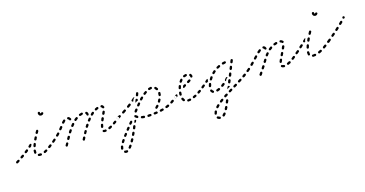

<svg xmlns="http://www.w3.org/2000/svg" viewBox="-48 -1093 3924 2063"><g transform="rotate(-20 1914.5 -62.0)"><path d="M272 19Q275 19 276 17Q278 15 279 13Q280 11 280 8Q280 3 277 -1Q273 -5 268 -5Q258 -5 250 -7Q245 -8 241 -6Q236 -3 235 2Q234 4 235 7Q235 9 236 11Q238 13 240 15Q241 16 244 17Q254 20 267 20Q270 20 272 19ZM-4 12Q-9 10 -11 6Q-13 1 -12 -4Q-10 -9 -6 -11L13 -21Q17 -23 22 -22Q27 -20 30 -16Q32 -11 30 -6Q29 -1 24 1L6 11Q1 13 -4 12ZM348 -8Q350 -13 347 -17Q346 -20 344 -21Q342 -23 340 -24Q338 -25 335 -24Q333 -24 331 -23Q321 -18 312 -15Q310 -14 308 -12Q307 -10 306 -8Q305 -6 305 -3Q305 -1 306 1Q307 6 312 8Q317 10 322 8Q331 4 342 -1Q346 -3 348 -8ZM209 -23Q206 -26 206 -32V-33Q206 -43 208 -55Q209 -60 213 -63Q217 -66 222 -65Q225 -64 227 -63Q229 -62 230 -60Q232 -58 232 -55Q233 -53 232 -50Q231 -41 231 -33V-32Q231 -30 230 -28Q230 -26 228 -25Q225 -23 223 -20Q222 -20 221 -19Q219 -19 218 -19Q213 -19 209 -23ZM93 -42Q95 -47 92 -51Q89 -56 84 -57Q79 -58 75 -56Q66 -50 57 -45Q52 -43 51 -38Q50 -33 52 -28Q55 -24 60 -22Q65 -21 69 -23Q79 -29 88 -34Q92 -37 93 -42ZM410 -45Q411 -50 409 -55Q407 -57 405 -58Q403 -60 401 -60Q398 -61 396 -60Q393 -60 391 -59Q382 -53 374 -48Q372 -46 370 -44Q369 -42 368 -40Q368 -37 368 -35Q369 -32 370 -30Q373 -26 378 -25Q383 -24 387 -26Q396 -32 405 -38Q409 -40 410 -45ZM154 -81Q155 -86 152 -90Q149 -95 144 -96Q139 -97 135 -94Q126 -88 117 -82Q113 -79 112 -74Q111 -69 114 -65Q115 -63 117 -61Q119 -60 122 -60Q124 -59 127 -60Q129 -60 131 -61Q140 -67 149 -73Q153 -76 154 -81ZM452 -70Q453 -72 453 -75Q454 -77 453 -80Q453 -82 451 -84Q448 -88 443 -89Q438 -90 434 -87H433Q431 -85 430 -83Q428 -81 428 -79Q428 -76 428 -74Q429 -71 430 -69Q433 -65 438 -64Q443 -63 447 -66L448 -67Q450 -68 452 -70ZM224 -96Q226 -91 231 -89Q233 -88 235 -88Q238 -88 240 -89Q242 -90 244 -92Q246 -94 247 -96Q251 -105 255 -115Q256 -117 256 -119Q257 -122 256 -124Q255 -127 253 -128Q252 -130 249 -131Q247 -132 245 -133Q242 -133 240 -132Q237 -131 236 -129Q234 -128 233 -125Q228 -115 224 -106Q222 -101 224 -96ZM181 -101Q176 -102 173 -106Q170 -110 171 -115Q171 -120 175 -123Q184 -129 192 -136Q194 -137 196 -138Q198 -139 201 -138Q203 -138 205 -137Q208 -136 209 -134Q210 -133 210 -133Q210 -132 211 -132Q207 -123 203 -115Q203 -113 202 -112Q196 -108 191 -103Q186 -100 181 -101ZM256 -162Q257 -157 262 -154Q266 -152 271 -153Q276 -154 279 -159Q284 -167 289 -177Q292 -181 291 -186Q289 -191 285 -194Q280 -196 275 -195Q270 -194 268 -189Q262 -180 257 -171Q254 -167 256 -162ZM293 -224Q294 -219 299 -216Q301 -214 303 -214Q306 -213 308 -214Q310 -214 313 -216Q315 -217 316 -219L328 -237Q330 -241 329 -246Q328 -251 324 -254Q320 -257 315 -256Q310 -255 307 -250L295 -233Q292 -229 293 -224ZM418 -409Q416 -409 414 -410Q413 -412 412 -414Q412 -415 413 -416Q414 -421 412 -425Q409 -430 404 -431Q399 -432 394 -430Q390 -427 389 -422Q387 -418 387 -414Q387 -408 390 -402Q392 -397 396 -392Q401 -388 406 -386Q412 -384 418 -384Q425 -384 432 -387Q438 -390 442 -396Q446 -400 445 -405Q444 -410 440 -413Q436 -416 431 -416Q426 -415 422 -411Q422 -410 421 -409Q419 -409 418 -409Z M780 -1Q780 -4 779 -6Q779 -8 777 -10Q776 -12 774 -14Q769 -16 764 -15Q759 -14 756 -9L746 8Q745 10 744 13Q744 15 745 18Q745 20 747 22Q748 24 750 25Q755 28 760 27Q765 25 767 21L778 4Q779 1 780 -1ZM586 -8Q585 -14 581 -16Q579 -18 576 -18Q574 -19 571 -18Q569 -18 567 -16Q565 -15 564 -13Q556 -2 552 5Q549 9 550 14Q551 19 555 22Q557 24 559 24Q562 25 564 24Q567 24 569 23Q571 21 572 19Q577 12 584 1Q587 -3 586 -8ZM1010 17Q1015 17 1018 13Q1022 9 1021 4Q1021 1 1020 -1Q1019 -3 1017 -5Q1015 -6 1013 -7Q1010 -8 1008 -8Q1004 -7 1000 -7Q998 -7 998 -8Q997 -8 997 -8Q993 -11 988 -11Q983 -10 979 -6Q978 -4 977 -2Q976 0 977 3Q977 5 978 7Q979 10 981 11Q989 17 1000 17Q1005 17 1010 17ZM1085 -6Q1087 -8 1088 -11Q1089 -13 1089 -15Q1089 -18 1088 -20Q1086 -25 1081 -27Q1076 -28 1071 -26Q1062 -22 1053 -19Q1051 -18 1049 -16Q1047 -14 1046 -12Q1045 -10 1045 -7Q1045 -5 1046 -3Q1048 2 1052 4Q1057 7 1062 5Q1071 1 1082 -4Q1084 -5 1085 -6ZM1151 -46Q1152 -51 1149 -56Q1148 -58 1146 -59Q1144 -61 1141 -61Q1139 -62 1136 -61Q1134 -61 1132 -60Q1123 -54 1115 -49Q1110 -47 1109 -42Q1107 -37 1110 -32Q1111 -30 1113 -28Q1115 -27 1118 -26Q1120 -26 1123 -26Q1125 -26 1127 -28Q1136 -33 1145 -38Q1149 -41 1151 -46ZM818 -60Q818 -63 818 -65Q817 -67 816 -70Q814 -72 812 -73Q808 -76 803 -75Q798 -74 795 -69L784 -52Q782 -50 782 -48Q781 -46 782 -43Q782 -41 784 -39Q785 -37 787 -35Q791 -32 797 -33Q802 -34 804 -39L816 -56Q817 -58 818 -60ZM977 -41Q980 -36 984 -35Q987 -34 989 -34Q992 -35 994 -36Q996 -37 998 -39Q999 -41 1000 -43Q1002 -52 1006 -62Q1008 -66 1006 -71Q1004 -76 999 -78Q997 -79 994 -78Q992 -78 989 -77Q987 -76 985 -75Q984 -73 983 -70Q979 -60 976 -50Q974 -45 977 -41ZM627 -69Q626 -75 621 -77Q617 -80 612 -79Q607 -78 604 -74L592 -56Q590 -54 590 -52Q589 -49 590 -47Q590 -44 592 -42Q593 -40 595 -39Q600 -36 605 -37Q610 -38 613 -42L625 -60Q628 -64 627 -69ZM1193 -75Q1194 -80 1191 -84Q1190 -86 1188 -87Q1186 -89 1183 -89Q1181 -90 1178 -89Q1176 -89 1174 -87H1173Q1169 -84 1168 -79Q1167 -74 1170 -70Q1172 -67 1174 -66Q1176 -65 1178 -64Q1181 -64 1183 -64Q1185 -65 1188 -66V-67Q1192 -70 1193 -75ZM472 -89Q473 -94 470 -98Q467 -102 462 -103Q457 -104 453 -101Q443 -94 434 -87Q430 -84 429 -79Q428 -74 431 -70Q432 -68 434 -66Q436 -65 439 -65Q441 -64 444 -65Q446 -65 448 -67Q458 -74 467 -81Q472 -84 472 -89ZM859 -122Q858 -127 854 -130Q852 -131 850 -132Q848 -133 845 -132Q843 -132 841 -131Q838 -130 837 -128Q831 -120 824 -111Q821 -107 822 -102Q823 -97 827 -94Q829 -92 831 -92Q834 -91 836 -91Q839 -92 841 -93Q843 -94 844 -96Q851 -105 857 -112Q860 -116 859 -122ZM670 -128Q669 -133 665 -136Q661 -139 656 -139Q651 -138 648 -134Q641 -126 634 -117Q633 -115 632 -112Q631 -110 632 -107Q632 -105 633 -103Q635 -101 637 -99Q641 -96 646 -97Q651 -97 654 -102Q661 -110 667 -118Q670 -122 670 -128ZM1003 -113Q1002 -110 1003 -108Q1004 -106 1006 -104Q1007 -102 1009 -101Q1014 -98 1019 -100Q1024 -102 1026 -106Q1030 -115 1036 -124Q1038 -129 1036 -134Q1035 -139 1030 -141Q1028 -142 1026 -143Q1023 -143 1021 -142Q1018 -141 1017 -140Q1015 -138 1013 -136Q1008 -126 1004 -118Q1003 -115 1003 -113ZM532 -139Q532 -144 529 -148Q525 -151 520 -152Q515 -152 511 -148Q502 -141 494 -133Q492 -132 491 -129Q490 -127 489 -125Q489 -122 490 -120Q491 -118 492 -116Q496 -112 501 -111Q506 -111 510 -114Q519 -122 528 -130Q532 -133 532 -139ZM905 -174Q905 -179 901 -183Q900 -184 897 -185Q895 -186 892 -186Q890 -186 888 -185Q885 -184 884 -182Q877 -175 870 -167Q866 -163 866 -158Q867 -153 871 -149Q872 -148 875 -147Q877 -146 880 -146Q882 -146 884 -147Q887 -149 888 -150Q895 -158 902 -165Q905 -169 905 -174ZM718 -181Q718 -186 715 -190Q713 -191 711 -192Q708 -193 706 -193Q704 -193 701 -192Q699 -192 697 -190Q689 -182 682 -174Q678 -170 678 -165Q679 -160 682 -156Q686 -153 691 -153Q696 -153 700 -157Q707 -165 715 -172Q718 -176 718 -181ZM1045 -194 1038 -180Q1037 -178 1036 -176Q1036 -173 1037 -171Q1037 -168 1039 -166Q1041 -164 1043 -163Q1047 -161 1052 -162Q1057 -164 1060 -168L1067 -182Q1068 -184 1070 -187Q1071 -189 1071 -191Q1071 -194 1070 -196Q1070 -198 1068 -200Q1066 -202 1064 -203Q1059 -206 1055 -204Q1050 -202 1047 -198Q1046 -196 1045 -194ZM586 -194Q586 -199 582 -202Q578 -206 573 -206Q568 -206 565 -202Q556 -193 549 -185Q545 -181 545 -176Q545 -171 549 -167Q553 -164 558 -164Q563 -164 567 -168Q574 -175 583 -185Q586 -188 586 -194ZM958 -219Q959 -224 956 -228Q954 -230 952 -231Q950 -233 948 -233Q945 -233 943 -233Q940 -232 938 -231Q930 -225 922 -218Q918 -214 917 -209Q917 -204 920 -200Q923 -196 928 -196Q933 -195 937 -198Q945 -205 953 -210Q957 -214 958 -219ZM775 -224Q776 -229 773 -233Q771 -238 766 -239Q761 -240 756 -237Q747 -232 737 -225Q735 -223 734 -221Q733 -219 733 -216Q732 -214 733 -212Q733 -209 735 -207Q738 -203 743 -202Q748 -201 752 -205Q761 -211 769 -216Q774 -219 775 -224ZM882 -213Q880 -214 878 -216Q876 -218 875 -220Q874 -223 874 -225Q874 -225 874 -225Q874 -232 871 -236Q867 -239 867 -245Q867 -250 871 -253Q874 -257 880 -257Q885 -257 888 -253Q894 -248 897 -241Q899 -234 899 -226Q899 -225 899 -225Q896 -221 895 -216Q894 -214 891 -213Q889 -212 887 -212Q884 -212 882 -213ZM640 -246Q641 -251 638 -255Q635 -259 630 -260Q624 -261 620 -258Q612 -251 601 -241Q598 -237 598 -232Q598 -227 601 -223Q605 -220 610 -220Q615 -220 619 -223Q628 -232 635 -238Q639 -241 640 -246ZM1058 -238Q1059 -233 1064 -230Q1068 -227 1073 -228Q1076 -229 1078 -230Q1080 -231 1081 -233Q1082 -236 1083 -238Q1083 -240 1083 -243Q1081 -251 1076 -258Q1071 -264 1063 -267Q1058 -269 1053 -267Q1049 -265 1046 -260Q1046 -258 1046 -255Q1045 -253 1046 -251Q1047 -248 1049 -247Q1051 -245 1053 -244Q1055 -243 1056 -241Q1058 -240 1058 -238ZM683 -232Q685 -230 687 -229Q689 -228 692 -228Q694 -228 697 -229Q702 -231 704 -235Q706 -240 704 -245Q701 -253 696 -259Q691 -265 683 -269Q681 -270 678 -270Q676 -270 673 -269Q671 -268 669 -267Q667 -265 666 -263Q664 -258 666 -253Q668 -248 672 -246Q678 -244 681 -236Q682 -234 683 -232ZM1019 -247Q1022 -251 1020 -256Q1019 -261 1015 -264Q1010 -266 1005 -265Q995 -262 984 -257Q980 -255 978 -250Q976 -246 978 -241Q979 -239 980 -237Q982 -235 985 -234Q987 -233 989 -233Q992 -233 994 -234Q1003 -238 1012 -241Q1017 -242 1019 -247ZM840 -246Q844 -250 843 -255Q842 -260 838 -263Q834 -266 829 -265Q817 -264 806 -260Q803 -260 801 -258Q800 -257 798 -254Q797 -252 797 -250Q797 -247 797 -245Q799 -240 803 -237Q808 -235 813 -236Q823 -239 832 -241Q837 -242 840 -246Z M1140 280Q1138 280 1135 279Q1134 278 1131 277Q1129 277 1127 277Q1125 279 1122 280Q1121 281 1120 282Q1119 283 1119 284Q1117 286 1117 288Q1117 291 1118 293Q1118 296 1120 298Q1121 300 1124 301Q1128 303 1133 305Q1138 306 1143 306Q1147 306 1152 305Q1155 304 1157 303Q1159 302 1160 299Q1161 297 1162 295Q1162 293 1162 290Q1161 285 1156 282Q1152 279 1147 281Q1145 281 1143 281Q1142 281 1140 280ZM1179 260Q1178 262 1178 265Q1178 267 1179 270Q1180 272 1182 274Q1184 275 1186 276Q1188 277 1191 277Q1193 277 1196 276Q1198 275 1200 273Q1207 266 1214 257Q1216 255 1216 253Q1217 250 1217 248Q1217 246 1215 243Q1214 241 1212 240Q1208 236 1203 237Q1198 237 1195 241Q1188 249 1182 256Q1180 258 1179 260ZM1129 227Q1129 225 1128 223Q1127 220 1126 218Q1124 217 1122 216Q1117 214 1112 215Q1107 217 1105 222Q1100 234 1098 244Q1097 250 1100 254Q1103 258 1108 259Q1111 259 1113 259Q1115 258 1118 257Q1120 256 1121 253Q1122 251 1123 249Q1124 241 1128 232Q1129 230 1129 227ZM1222 211Q1223 216 1227 219Q1232 222 1237 221Q1242 220 1245 215Q1250 207 1256 198Q1259 193 1258 188Q1257 183 1252 181Q1250 179 1248 179Q1245 178 1243 179Q1240 180 1238 181Q1236 182 1235 184Q1229 193 1224 201Q1221 206 1222 211ZM1168 166Q1167 161 1163 158Q1161 156 1159 155Q1156 155 1154 155Q1151 155 1149 157Q1147 158 1145 160Q1139 168 1133 176Q1131 178 1131 181Q1130 183 1130 186Q1131 188 1132 190Q1133 192 1135 194Q1140 197 1145 196Q1150 195 1153 191Q1158 184 1165 175Q1168 171 1168 166ZM1260 151Q1261 156 1265 159Q1270 161 1275 160Q1280 158 1282 154L1293 136Q1295 131 1294 126Q1292 121 1288 119Q1283 116 1278 118Q1273 119 1271 124L1261 142Q1258 146 1260 151ZM1198 136 1211 122Q1215 118 1214 113Q1214 108 1210 105Q1209 103 1206 102Q1204 101 1201 101Q1199 101 1197 102Q1194 104 1193 105L1180 120L1179 121Q1175 125 1176 130Q1176 135 1180 138Q1182 140 1184 141Q1186 142 1189 141Q1191 141 1193 140Q1196 139 1197 137ZM1294 89Q1295 94 1300 96Q1302 97 1305 98Q1307 98 1309 97Q1312 96 1314 95Q1316 93 1317 91L1326 73Q1329 68 1327 63Q1325 58 1321 56Q1319 55 1316 54Q1314 54 1311 55Q1309 56 1307 57Q1305 59 1304 61L1295 79Q1292 84 1294 89ZM1262 66Q1263 64 1263 61Q1263 59 1262 57Q1261 54 1259 53Q1255 49 1250 49Q1245 49 1241 53L1227 68Q1226 70 1225 72Q1224 75 1224 77Q1224 80 1225 82Q1226 84 1228 86Q1232 89 1237 89Q1242 89 1245 85L1260 70Q1261 68 1262 66ZM1312 10Q1312 5 1308 1Q1305 -2 1299 -2Q1294 -2 1291 2L1276 16Q1275 18 1274 21Q1273 23 1273 25Q1273 28 1274 30Q1275 32 1277 34Q1281 38 1286 38Q1291 37 1294 34L1309 19Q1312 15 1312 10ZM1332 23Q1331 27 1328 30Q1329 31 1330 32Q1331 32 1332 33Q1337 35 1342 33Q1347 32 1349 27L1350 25L1357 10Q1354 7 1351 5Q1350 5 1349 5Q1343 8 1336 9Q1335 9 1335 9Q1335 9 1335 9Q1335 17 1332 23ZM1509 25H1518Q1521 25 1523 24Q1525 23 1527 22Q1529 20 1530 18Q1531 15 1531 13Q1531 8 1527 4Q1523 0 1518 0H1509Q1503 0 1497 0Q1495 0 1493 1Q1490 2 1488 4Q1487 5 1486 8Q1485 10 1485 12Q1484 17 1488 21Q1491 25 1497 25Q1503 25 1509 25ZM1596 22Q1598 21 1600 19Q1601 17 1602 15Q1603 12 1603 10Q1602 5 1598 1Q1595 -2 1589 -2Q1579 -1 1569 -1Q1566 -1 1564 0Q1562 1 1560 3Q1558 5 1557 7Q1557 10 1557 12Q1557 17 1561 21Q1565 24 1570 24Q1581 24 1591 23Q1593 23 1596 22ZM1449 20Q1451 19 1453 18Q1455 16 1457 14Q1458 12 1459 10Q1460 5 1457 0Q1454 -4 1449 -5Q1438 -7 1429 -9Q1427 -10 1424 -10Q1422 -9 1420 -8Q1417 -7 1416 -5Q1414 -3 1414 -1Q1412 4 1415 9Q1417 13 1422 15Q1433 18 1444 20Q1446 20 1449 20ZM1669 13Q1671 11 1672 9Q1673 7 1674 5Q1674 2 1674 0Q1673 -5 1669 -8Q1665 -11 1659 -10Q1650 -8 1639 -7Q1637 -7 1635 -5Q1632 -4 1631 -2Q1629 0 1629 2Q1628 5 1629 7Q1629 12 1633 15Q1638 19 1643 18Q1654 16 1664 14Q1666 14 1669 13ZM1740 -8Q1742 -10 1743 -12Q1744 -14 1744 -17Q1744 -19 1743 -22Q1741 -26 1736 -29Q1731 -31 1727 -29Q1717 -25 1707 -22Q1705 -21 1703 -20Q1701 -18 1700 -16Q1699 -14 1699 -11Q1699 -9 1699 -6Q1701 -1 1706 1Q1710 3 1715 2Q1725 -2 1736 -5Q1738 -6 1740 -8ZM1377 -5Q1379 -5 1382 -5Q1384 -6 1386 -7Q1388 -9 1390 -11Q1392 -15 1391 -20Q1390 -25 1386 -28Q1378 -33 1372 -40Q1370 -42 1368 -42Q1366 -43 1363 -43Q1361 -44 1358 -43Q1356 -42 1354 -40Q1351 -36 1351 -31Q1350 -26 1354 -22Q1362 -14 1372 -7Q1374 -6 1377 -5ZM1806 -41Q1807 -43 1808 -46Q1809 -48 1808 -51Q1808 -53 1807 -55Q1804 -60 1799 -61Q1794 -62 1789 -60Q1780 -54 1772 -49Q1769 -48 1768 -46Q1766 -44 1765 -42Q1765 -40 1765 -37Q1765 -35 1766 -33Q1769 -28 1774 -26Q1779 -25 1783 -27Q1793 -32 1802 -38Q1804 -39 1806 -41ZM1596 -46Q1595 -44 1595 -42Q1594 -39 1595 -37Q1596 -34 1597 -32Q1601 -28 1606 -28Q1611 -28 1615 -31Q1623 -38 1631 -45Q1633 -47 1634 -49Q1635 -52 1635 -54Q1635 -57 1634 -59Q1633 -61 1631 -63Q1628 -67 1622 -67Q1617 -67 1614 -63Q1607 -56 1599 -50Q1597 -48 1596 -46ZM1851 -75Q1852 -80 1849 -84Q1848 -86 1846 -88Q1844 -89 1841 -89Q1839 -90 1836 -89Q1834 -89 1832 -87H1831Q1827 -84 1826 -79Q1825 -74 1828 -69Q1830 -67 1832 -66Q1834 -65 1836 -64Q1839 -64 1841 -64Q1844 -65 1846 -66V-67Q1850 -70 1851 -75ZM1177 -65Q1172 -67 1170 -71Q1169 -74 1169 -76Q1168 -79 1169 -81Q1170 -83 1172 -85Q1173 -87 1175 -88L1199 -100Q1203 -102 1208 -100Q1213 -99 1215 -94Q1216 -92 1217 -89Q1217 -87 1216 -85Q1215 -82 1214 -80Q1212 -79 1210 -77L1187 -66Q1182 -64 1177 -65ZM1410 -94Q1410 -99 1406 -102Q1404 -104 1402 -105Q1400 -106 1397 -106Q1395 -106 1392 -105Q1390 -104 1388 -102L1374 -87Q1371 -83 1371 -78Q1371 -73 1375 -69Q1377 -67 1379 -67Q1381 -66 1384 -66Q1386 -66 1389 -67Q1391 -68 1393 -70L1407 -85Q1410 -89 1410 -94ZM1643 -91Q1644 -85 1648 -83Q1650 -81 1652 -81Q1655 -80 1657 -80Q1660 -81 1662 -82Q1664 -84 1665 -86Q1672 -95 1677 -104Q1680 -108 1678 -113Q1677 -118 1673 -121Q1670 -122 1668 -122Q1665 -123 1663 -122Q1661 -122 1659 -120Q1657 -119 1655 -116Q1651 -108 1645 -100Q1642 -96 1643 -91ZM1289 -123Q1290 -128 1287 -133Q1286 -135 1284 -136Q1282 -138 1280 -139Q1278 -139 1275 -139Q1273 -139 1271 -138L1248 -125Q1243 -123 1242 -118Q1240 -113 1243 -108Q1245 -104 1250 -102Q1255 -101 1260 -103L1282 -116Q1287 -118 1289 -123ZM1458 -146Q1458 -151 1455 -154Q1451 -158 1446 -158Q1441 -158 1437 -154Q1430 -147 1423 -139Q1419 -135 1419 -130Q1419 -125 1423 -121Q1427 -118 1432 -118Q1437 -118 1441 -122Q1448 -130 1455 -137Q1459 -140 1458 -146ZM1359 -166Q1360 -171 1357 -175Q1354 -180 1349 -181Q1344 -182 1340 -179Q1329 -172 1318 -165Q1314 -163 1313 -158Q1311 -153 1314 -148Q1317 -144 1322 -143Q1327 -141 1331 -144Q1343 -151 1354 -158Q1358 -161 1359 -166ZM1674 -155Q1674 -152 1675 -150Q1677 -148 1679 -146Q1681 -145 1683 -144Q1685 -144 1688 -144Q1690 -144 1692 -146Q1695 -147 1696 -149Q1698 -151 1698 -153Q1701 -165 1702 -176Q1703 -181 1699 -185Q1696 -189 1691 -189Q1685 -190 1681 -186Q1678 -183 1677 -178Q1677 -169 1674 -160Q1673 -157 1674 -155ZM1416 -177 1424 -196Q1426 -201 1431 -203Q1436 -205 1441 -202Q1443 -201 1445 -200Q1447 -198 1447 -196Q1448 -193 1448 -191Q1448 -188 1447 -186L1445 -180Q1438 -180 1432 -177Q1426 -175 1421 -170Q1419 -168 1417 -166Q1415 -168 1415 -171Q1415 -174 1416 -177ZM1510 -193Q1511 -198 1508 -202Q1504 -206 1499 -207Q1494 -207 1490 -204Q1482 -197 1474 -190Q1470 -186 1470 -181Q1470 -176 1473 -172Q1475 -170 1477 -169Q1479 -168 1482 -168Q1484 -168 1487 -169Q1489 -170 1491 -171Q1498 -178 1506 -185Q1510 -188 1510 -193ZM1411 -216Q1416 -221 1423 -224Q1420 -227 1415 -228Q1410 -228 1406 -225Q1396 -217 1386 -210Q1381 -207 1381 -202Q1380 -197 1383 -193Q1385 -190 1389 -188Q1392 -187 1396 -188L1404 -205Q1406 -211 1411 -216ZM1566 -228Q1567 -230 1568 -232Q1568 -235 1568 -237Q1568 -240 1567 -242Q1564 -246 1559 -248Q1554 -249 1550 -246Q1541 -241 1531 -235Q1527 -232 1526 -227Q1525 -222 1528 -218Q1531 -213 1536 -212Q1541 -211 1545 -214Q1554 -220 1562 -225Q1564 -226 1566 -228ZM1676 -214Q1681 -212 1686 -215Q1688 -216 1690 -218Q1691 -220 1692 -222Q1693 -224 1693 -227Q1692 -229 1691 -231Q1686 -243 1677 -251Q1674 -255 1669 -255Q1663 -255 1660 -252Q1658 -250 1657 -248Q1656 -245 1656 -243Q1656 -240 1657 -238Q1658 -236 1659 -234Q1665 -228 1669 -220Q1671 -216 1676 -214ZM1445 -233Q1447 -228 1451 -226Q1456 -224 1461 -226Q1466 -227 1468 -232L1476 -251Q1479 -255 1477 -260Q1475 -265 1470 -267Q1466 -270 1461 -268Q1456 -266 1454 -261L1445 -242Q1443 -238 1445 -233ZM1632 -251Q1635 -255 1635 -260Q1634 -265 1631 -269Q1627 -272 1622 -272Q1611 -271 1599 -268Q1594 -267 1591 -262Q1589 -258 1590 -253Q1591 -248 1596 -245Q1600 -242 1605 -244Q1615 -246 1623 -247Q1628 -247 1632 -251Z M1977 15Q1980 15 1982 14Q1984 12 1985 10Q1987 8 1988 6Q1988 4 1988 1Q1987 -4 1983 -7Q1979 -10 1974 -10Q1965 -9 1957 -8L1955 -9Q1953 -9 1951 -8Q1948 -7 1947 -5Q1945 -3 1944 -1Q1943 1 1943 4Q1943 9 1946 13Q1950 16 1955 16H1957Q1967 17 1977 15ZM2052 -8Q2054 -10 2055 -12Q2056 -14 2056 -17Q2056 -19 2055 -22Q2053 -26 2048 -28Q2043 -30 2038 -28Q2029 -24 2020 -21Q2015 -19 2013 -15Q2011 -10 2012 -5Q2013 -3 2015 -1Q2017 1 2019 2Q2021 3 2024 3Q2026 3 2028 2Q2038 -1 2048 -5Q2050 -6 2052 -8ZM1905 -5Q1907 -4 1909 -4Q1912 -3 1914 -4Q1917 -4 1919 -6Q1923 -9 1924 -14Q1924 -19 1921 -23Q1917 -29 1914 -38Q1913 -43 1908 -45Q1904 -47 1899 -46Q1896 -45 1894 -44Q1892 -42 1891 -40Q1890 -38 1890 -35Q1890 -33 1890 -30Q1894 -18 1901 -8Q1903 -6 1905 -5ZM2116 -42Q2117 -44 2118 -46Q2118 -49 2118 -51Q2118 -54 2116 -56Q2114 -60 2109 -61Q2104 -63 2099 -60Q2090 -55 2082 -50Q2077 -47 2076 -42Q2075 -37 2077 -33Q2078 -31 2080 -29Q2082 -28 2085 -27Q2087 -26 2090 -27Q2092 -27 2094 -28Q2103 -33 2112 -39Q2114 -40 2116 -42ZM2160 -75Q2161 -80 2158 -84Q2155 -88 2150 -89Q2145 -90 2141 -87H2140Q2136 -84 2135 -79Q2134 -74 2137 -70Q2140 -65 2145 -64Q2151 -64 2155 -66V-67Q2159 -70 2160 -75ZM1863 -78 1846 -67Q1842 -64 1837 -65Q1832 -66 1829 -70Q1826 -74 1827 -79Q1828 -84 1832 -87L1849 -99Q1851 -100 1853 -101Q1856 -101 1858 -101Q1860 -100 1862 -99Q1864 -98 1865 -97Q1864 -92 1864 -87Q1864 -83 1864 -79Q1864 -79 1863 -79Q1863 -78 1863 -78ZM1887 -80Q1888 -78 1889 -76Q1891 -74 1893 -73Q1895 -71 1898 -71Q1903 -71 1907 -74Q1911 -77 1911 -83Q1912 -92 1914 -102Q1915 -107 1912 -111Q1909 -115 1904 -116Q1901 -117 1899 -116Q1896 -115 1894 -114Q1892 -113 1891 -110Q1890 -108 1889 -106Q1887 -95 1886 -85Q1886 -82 1887 -80ZM1980 -173Q1985 -171 1988 -167Q1990 -162 1988 -157Q1987 -152 1982 -150Q1973 -145 1965 -140Q1962 -139 1960 -139Q1957 -139 1955 -139Q1953 -140 1951 -141Q1950 -142 1949 -144Q1951 -150 1954 -157Q1956 -160 1956 -164Q1963 -168 1971 -172Q1975 -174 1980 -173ZM1903 -147Q1905 -142 1910 -141Q1912 -140 1915 -140Q1917 -140 1920 -141Q1922 -142 1924 -144Q1925 -146 1926 -148Q1929 -157 1933 -166Q1934 -168 1935 -171Q1935 -173 1934 -175Q1933 -178 1931 -180Q1929 -181 1927 -182Q1922 -185 1918 -183Q1913 -181 1911 -176Q1906 -167 1903 -157Q1901 -152 1903 -147ZM2051 -189Q2053 -194 2050 -199Q2048 -203 2043 -205Q2038 -206 2033 -204Q2027 -200 2016 -195Q2011 -192 2009 -188Q2008 -183 2010 -178Q2012 -173 2017 -172Q2022 -170 2027 -172Q2039 -178 2045 -182Q2050 -184 2051 -189ZM1935 -213Q1936 -207 1940 -204Q1942 -203 1944 -202Q1947 -201 1949 -202Q1952 -202 1954 -203Q1956 -205 1957 -206Q1963 -214 1970 -220Q1973 -224 1973 -229Q1973 -234 1970 -238Q1966 -242 1961 -242Q1956 -242 1952 -238Q1945 -231 1938 -222Q1935 -218 1935 -213ZM2084 -244Q2082 -249 2078 -254Q2075 -258 2070 -258Q2065 -259 2061 -255Q2057 -252 2056 -247Q2056 -242 2059 -238Q2062 -235 2062 -232Q2062 -230 2061 -229Q2061 -224 2064 -219Q2067 -215 2072 -215Q2077 -214 2081 -217Q2085 -220 2086 -225Q2087 -228 2087 -232Q2087 -238 2084 -244ZM1992 -262Q1989 -257 1991 -252Q1993 -247 1997 -245Q2002 -243 2007 -244Q2015 -247 2024 -248Q2029 -249 2032 -253Q2036 -257 2035 -262Q2035 -264 2034 -266Q2032 -269 2030 -270Q2029 -272 2026 -272Q2024 -273 2021 -273Q2010 -272 1999 -268Q1994 -266 1992 -262Z M2195 273Q2192 272 2190 273Q2187 273 2185 274Q2183 275 2181 277Q2178 280 2178 286Q2178 291 2182 294Q2191 303 2206 307Q2208 307 2211 307Q2213 307 2215 306Q2217 304 2219 302Q2220 300 2221 298Q2222 293 2220 288Q2217 284 2212 283Q2204 280 2199 276Q2197 274 2195 273ZM2245 283Q2244 288 2247 292Q2249 294 2251 296Q2253 297 2256 297Q2258 298 2260 297Q2263 296 2265 295Q2273 288 2282 279Q2285 275 2285 270Q2285 264 2281 261Q2277 258 2272 258Q2267 258 2263 262Q2256 270 2249 275Q2245 278 2245 283ZM2204 219Q2205 217 2204 214Q2203 212 2202 210Q2200 208 2198 207Q2194 204 2189 206Q2184 207 2181 211Q2175 222 2172 233Q2170 238 2172 243Q2175 248 2180 249Q2182 250 2185 250Q2187 249 2189 248Q2192 247 2193 245Q2195 243 2195 241Q2198 232 2203 224Q2204 222 2204 219ZM2291 232Q2292 237 2296 240Q2301 242 2306 241Q2311 240 2313 236Q2319 227 2325 217Q2327 212 2326 207Q2324 202 2320 200Q2315 197 2310 199Q2305 200 2303 205Q2297 214 2292 222Q2289 227 2291 232ZM2253 165Q2253 160 2250 156Q2247 152 2242 152Q2236 151 2232 154Q2223 162 2216 169Q2212 172 2212 178Q2212 183 2215 187Q2217 188 2219 189Q2221 190 2224 191Q2226 191 2229 190Q2231 189 2233 187Q2240 181 2248 174Q2252 171 2253 165ZM2326 170Q2328 174 2332 177Q2337 179 2342 177Q2347 176 2349 171L2359 152Q2361 148 2359 143Q2358 138 2353 135Q2348 133 2344 135Q2339 136 2336 141L2327 160Q2324 165 2326 170ZM2310 130Q2311 128 2312 126Q2313 124 2312 121Q2312 119 2311 116Q2308 112 2303 111Q2298 110 2293 112Q2284 118 2275 124Q2273 125 2272 127Q2270 129 2270 132Q2269 134 2270 137Q2270 139 2271 141Q2273 143 2275 145Q2277 146 2279 146Q2282 147 2284 147Q2287 146 2289 145Q2297 139 2306 134Q2309 132 2310 130ZM2375 91Q2377 86 2374 81Q2372 77 2367 75Q2362 74 2357 76L2338 86Q2334 89 2332 94Q2331 99 2333 103Q2336 108 2341 109Q2346 111 2350 108L2369 98Q2374 96 2375 91ZM2439 58Q2441 53 2439 49Q2438 46 2436 45Q2434 43 2431 42Q2429 42 2427 42Q2424 42 2422 43L2403 53Q2398 55 2397 60Q2395 65 2397 69Q2399 72 2400 73Q2402 75 2405 76Q2407 76 2410 76Q2412 76 2414 75L2433 65Q2438 63 2439 58ZM2504 25Q2506 21 2503 16Q2502 14 2500 12Q2499 10 2496 10Q2494 9 2491 9Q2489 9 2487 10L2468 20Q2463 22 2461 27Q2460 32 2462 37Q2463 39 2465 41Q2467 42 2469 43Q2472 44 2474 44Q2477 43 2479 42L2498 33Q2503 30 2504 25ZM2392 30 2401 11Q2404 7 2408 5Q2413 3 2418 6Q2420 7 2422 9Q2423 11 2424 13Q2425 15 2425 16Q2425 18 2425 19Q2425 19 2424 19Q2418 20 2412 23L2393 33Q2392 33 2391 34Q2391 33 2391 32Q2391 31 2392 30ZM2318 8Q2320 3 2318 -1Q2317 -4 2315 -6Q2314 -7 2311 -8Q2309 -9 2307 -10Q2304 -10 2302 -9Q2292 -5 2282 -3Q2277 -1 2275 3Q2272 7 2273 12Q2275 17 2279 20Q2283 23 2288 22Q2299 19 2311 15Q2315 13 2318 8ZM2228 17Q2230 18 2233 19Q2235 19 2238 19Q2240 18 2242 17Q2244 15 2246 13Q2249 9 2248 4Q2247 -1 2242 -4Q2237 -8 2235 -15Q2234 -17 2232 -19Q2231 -21 2228 -22Q2226 -23 2224 -23Q2221 -24 2219 -23Q2214 -21 2212 -16Q2209 -12 2211 -7Q2213 0 2218 6Q2222 12 2228 17ZM2569 -8Q2570 -13 2568 -18Q2566 -20 2565 -22Q2563 -23 2560 -24Q2558 -25 2555 -24Q2553 -24 2551 -23L2532 -13Q2527 -11 2526 -6Q2524 -1 2527 4Q2528 6 2530 8Q2532 9 2534 10Q2537 11 2539 10Q2542 10 2544 9L2562 -1Q2567 -3 2569 -8ZM2381 -25Q2383 -27 2383 -30Q2383 -32 2383 -34Q2382 -37 2381 -39Q2378 -43 2373 -44Q2368 -45 2364 -42Q2355 -36 2346 -31Q2342 -28 2340 -23Q2339 -18 2342 -13Q2343 -11 2345 -10Q2347 -8 2349 -8Q2352 -7 2354 -8Q2357 -8 2359 -9Q2368 -15 2378 -21Q2380 -23 2381 -25ZM2423 -30Q2423 -27 2423 -25Q2424 -23 2426 -21Q2427 -19 2430 -18Q2434 -15 2439 -17Q2444 -19 2446 -23L2456 -42Q2457 -45 2457 -47Q2457 -50 2456 -52Q2456 -54 2454 -56Q2452 -58 2450 -59Q2445 -62 2441 -60Q2436 -58 2433 -54L2424 -35Q2423 -32 2423 -30ZM2632 -45Q2633 -50 2630 -54Q2629 -57 2627 -58Q2625 -60 2622 -60Q2620 -61 2618 -60Q2615 -60 2613 -59Q2604 -53 2595 -48Q2593 -47 2591 -45Q2590 -43 2589 -40Q2589 -38 2589 -35Q2589 -33 2590 -31Q2593 -26 2598 -25Q2603 -24 2608 -26Q2617 -32 2626 -37Q2630 -40 2632 -45ZM2216 -56Q2218 -51 2223 -50Q2228 -48 2232 -50Q2237 -53 2239 -57Q2242 -67 2246 -76Q2248 -81 2247 -86Q2245 -91 2240 -93Q2235 -95 2231 -93Q2226 -92 2224 -87Q2219 -76 2215 -66Q2213 -61 2216 -56ZM2421 -74Q2427 -79 2433 -81Q2434 -81 2435 -82Q2434 -82 2434 -83Q2433 -86 2433 -90Q2431 -91 2430 -91Q2428 -91 2427 -91Q2424 -91 2422 -90Q2420 -89 2418 -88Q2410 -80 2403 -73Q2401 -72 2400 -69Q2399 -67 2399 -65Q2398 -62 2399 -60Q2400 -57 2402 -56Q2403 -54 2404 -53Q2406 -52 2407 -52L2413 -64Q2416 -70 2421 -74ZM2676 -75Q2677 -80 2674 -84Q2673 -86 2671 -88Q2669 -89 2666 -89Q2664 -90 2661 -89Q2659 -89 2657 -87L2655 -86Q2653 -85 2652 -83Q2651 -81 2650 -78Q2650 -76 2650 -73Q2651 -71 2652 -69Q2654 -67 2656 -65Q2658 -64 2660 -64Q2663 -63 2665 -64Q2668 -64 2670 -66L2671 -67Q2675 -70 2676 -75ZM2176 -82Q2177 -85 2178 -87Q2178 -89 2178 -92Q2177 -94 2176 -96Q2173 -101 2167 -101Q2162 -102 2158 -99L2141 -87Q2139 -86 2137 -84Q2136 -82 2136 -79Q2135 -77 2136 -74Q2136 -72 2138 -70Q2139 -68 2141 -66Q2143 -65 2146 -65Q2148 -64 2151 -65Q2153 -65 2155 -67L2172 -79Q2175 -80 2176 -82ZM2455 -90Q2457 -85 2462 -83Q2464 -82 2466 -81Q2469 -81 2471 -82Q2474 -83 2476 -85Q2477 -86 2479 -88L2488 -107Q2490 -112 2489 -117Q2487 -122 2482 -124Q2480 -125 2478 -126Q2475 -126 2473 -125Q2470 -124 2469 -122Q2467 -121 2466 -119L2456 -100Q2454 -95 2455 -90ZM2195 -116Q2194 -118 2195 -121Q2195 -123 2196 -125Q2198 -128 2200 -129L2217 -141Q2220 -143 2223 -143Q2227 -144 2230 -142Q2228 -139 2227 -135Q2225 -128 2226 -120Q2227 -119 2227 -118L2222 -114Q2216 -112 2211 -107Q2211 -107 2211 -107Q2207 -106 2203 -107Q2199 -108 2197 -112Q2195 -114 2195 -116ZM2249 -124Q2249 -119 2254 -116Q2258 -113 2263 -114Q2268 -115 2271 -119Q2277 -127 2284 -136Q2287 -140 2287 -145Q2286 -150 2282 -153Q2280 -155 2278 -155Q2275 -156 2273 -156Q2270 -156 2268 -155Q2266 -153 2264 -151Q2257 -143 2251 -133Q2248 -129 2249 -124ZM2488 -155Q2489 -150 2494 -148Q2499 -145 2503 -147Q2508 -149 2511 -153L2520 -172Q2522 -177 2521 -182Q2519 -187 2514 -189Q2510 -192 2505 -190Q2500 -188 2498 -184L2488 -164Q2486 -160 2488 -155ZM2298 -181Q2297 -176 2301 -172Q2304 -168 2309 -168Q2314 -167 2318 -171Q2326 -178 2335 -184Q2339 -187 2340 -192Q2340 -197 2337 -201Q2334 -205 2329 -206Q2324 -207 2320 -204Q2311 -197 2302 -190Q2298 -186 2298 -181ZM2360 -224Q2358 -219 2360 -215Q2363 -210 2367 -208Q2372 -207 2377 -209Q2386 -213 2396 -217Q2398 -218 2400 -220Q2402 -221 2403 -224Q2404 -226 2404 -228Q2404 -231 2403 -233Q2401 -238 2397 -240Q2392 -242 2387 -240Q2377 -236 2366 -231Q2362 -229 2360 -224ZM2520 -220Q2521 -215 2526 -213Q2528 -212 2531 -211Q2533 -211 2536 -212Q2538 -213 2540 -215Q2542 -216 2543 -218L2552 -237Q2555 -242 2553 -247Q2551 -252 2547 -254Q2544 -255 2542 -255Q2539 -256 2537 -255Q2535 -254 2533 -252Q2531 -251 2530 -249L2520 -229Q2518 -225 2520 -220ZM2431 -250Q2428 -245 2429 -240Q2430 -235 2434 -232Q2439 -229 2444 -230Q2454 -232 2464 -233Q2469 -234 2473 -238Q2476 -242 2475 -247Q2475 -250 2474 -252Q2473 -254 2471 -256Q2469 -257 2466 -258Q2464 -258 2461 -258Q2450 -257 2439 -255Q2434 -254 2431 -250Z M2806 -8Q2805 -13 2801 -17Q2799 -18 2797 -19Q2795 -20 2792 -19Q2790 -19 2787 -18Q2785 -17 2784 -15L2770 2Q2769 4 2768 7Q2767 9 2768 11Q2768 14 2769 16Q2770 18 2772 20Q2776 23 2781 22Q2787 22 2790 18L2803 1Q2806 -3 2806 -8ZM3051 21Q3054 20 3056 18Q3057 17 3059 14Q3060 12 3060 10Q3060 4 3057 1Q3053 -3 3048 -4Q3040 -4 3036 -7Q3033 -11 3028 -11Q3022 -11 3019 -7Q3017 -6 3016 -3Q3015 -1 3015 1Q3015 4 3016 6Q3017 8 3019 10Q3029 20 3047 21Q3049 22 3051 21ZM3127 0Q3128 -2 3129 -4Q3130 -7 3130 -9Q3130 -12 3129 -14Q3127 -19 3122 -20Q3117 -22 3112 -20Q3102 -15 3093 -12Q3091 -11 3089 -10Q3087 -8 3086 -6Q3085 -3 3085 -1Q3085 2 3086 4Q3088 9 3092 11Q3097 13 3102 11Q3112 8 3123 3Q3125 2 3127 0ZM3191 -39Q3192 -41 3193 -44Q3193 -46 3193 -48Q3192 -51 3191 -53Q3188 -57 3183 -58Q3178 -59 3173 -56Q3164 -50 3156 -44Q3154 -43 3152 -41Q3151 -39 3150 -37Q3150 -34 3150 -32Q3151 -29 3152 -27Q3155 -23 3160 -22Q3165 -21 3169 -23Q3178 -29 3187 -36Q3190 -37 3191 -39ZM3018 -47Q3018 -45 3018 -42Q3019 -40 3021 -38Q3023 -36 3025 -35Q3029 -33 3034 -35Q3039 -37 3041 -41Q3045 -49 3051 -60Q3052 -62 3052 -65Q3053 -67 3052 -69Q3051 -72 3050 -74Q3048 -76 3046 -77Q3041 -79 3036 -78Q3031 -76 3029 -72Q3023 -61 3019 -52Q3018 -50 3018 -47ZM2845 -52 2849 -57Q2852 -61 2851 -66Q2850 -71 2846 -74Q2844 -76 2842 -76Q2839 -77 2837 -77Q2835 -76 2832 -75Q2830 -74 2829 -72L2825 -67L2816 -55Q2812 -51 2813 -46Q2814 -41 2818 -37Q2820 -36 2822 -35Q2824 -35 2827 -35Q2829 -35 2832 -36Q2834 -38 2835 -40ZM3235 -70Q3236 -72 3236 -75Q3237 -77 3236 -80Q3236 -82 3234 -84Q3231 -88 3226 -89Q3221 -90 3217 -87L3215 -86Q3213 -85 3212 -82Q3210 -80 3210 -78Q3210 -75 3210 -73Q3211 -71 3212 -69Q3215 -64 3220 -63Q3225 -63 3230 -66L3231 -67Q3233 -68 3235 -70ZM2694 -84Q2695 -87 2695 -89Q2696 -91 2695 -94Q2695 -96 2693 -98Q2690 -102 2685 -103Q2680 -104 2676 -101Q2666 -94 2657 -87Q2655 -86 2653 -84Q2652 -82 2652 -79Q2651 -77 2652 -74Q2652 -72 2654 -70Q2657 -66 2662 -65Q2667 -64 2671 -67Q2681 -73 2691 -81Q2693 -82 2694 -84ZM2887 -109 2892 -116Q2894 -118 2894 -120Q2895 -123 2894 -125Q2894 -128 2892 -130Q2891 -132 2889 -133Q2885 -136 2880 -135Q2875 -135 2872 -130L2867 -123Q2864 -119 2859 -113Q2856 -109 2857 -103Q2858 -98 2862 -95Q2864 -94 2867 -93Q2869 -93 2872 -93Q2874 -94 2876 -95Q2878 -96 2880 -98Q2884 -104 2887 -109ZM3062 -129 3055 -117Q3052 -113 3053 -108Q3055 -102 3059 -100Q3061 -99 3064 -98Q3066 -98 3069 -99Q3071 -99 3073 -101Q3075 -102 3076 -104L3083 -117L3087 -123Q3090 -127 3088 -132Q3087 -137 3083 -140Q3081 -141 3078 -142Q3076 -142 3073 -141Q3071 -141 3069 -139Q3067 -138 3066 -136ZM2754 -134Q2755 -136 2755 -138Q2756 -141 2755 -143Q2754 -146 2752 -148Q2749 -151 2744 -152Q2739 -152 2735 -149Q2726 -141 2717 -134Q2715 -132 2714 -130Q2713 -128 2713 -125Q2712 -123 2713 -120Q2714 -118 2715 -116Q2719 -112 2724 -112Q2729 -111 2733 -114Q2742 -122 2751 -130Q2753 -132 2754 -134ZM2941 -179Q2941 -185 2937 -188Q2935 -190 2933 -191Q2931 -192 2928 -192Q2926 -192 2924 -191Q2921 -190 2920 -188Q2912 -180 2904 -172Q2901 -168 2901 -163Q2902 -158 2906 -154Q2907 -153 2910 -152Q2912 -151 2915 -151Q2917 -151 2919 -152Q2922 -153 2923 -155Q2930 -163 2937 -171Q2941 -174 2941 -179ZM3090 -171Q3091 -166 3096 -163Q3098 -162 3101 -162Q3103 -161 3105 -162Q3108 -163 3110 -164Q3112 -166 3113 -168Q3119 -179 3123 -187Q3126 -192 3124 -197Q3122 -202 3118 -204Q3116 -205 3113 -205Q3111 -206 3108 -205Q3106 -204 3104 -202Q3102 -201 3101 -199Q3097 -190 3091 -180Q3089 -175 3090 -171ZM2795 -169 2809 -181Q2813 -185 2813 -190Q2814 -195 2810 -199Q2807 -203 2802 -203Q2796 -203 2793 -200L2779 -187L2775 -184Q2773 -182 2772 -180Q2771 -178 2771 -176Q2771 -173 2771 -171Q2772 -168 2774 -166Q2777 -163 2783 -162Q2788 -162 2792 -165ZM2997 -222Q2999 -227 2996 -231Q2995 -234 2993 -235Q2991 -236 2988 -237Q2986 -238 2984 -237Q2981 -237 2979 -236Q2969 -230 2960 -223Q2958 -222 2957 -220Q2955 -218 2955 -215Q2955 -213 2955 -210Q2956 -208 2957 -206Q2960 -202 2965 -201Q2970 -200 2975 -203Q2983 -209 2992 -214Q2996 -217 2997 -222ZM2873 -237Q2874 -242 2871 -246Q2870 -248 2867 -250Q2865 -251 2863 -251Q2861 -252 2858 -251Q2856 -251 2854 -249Q2845 -243 2834 -235Q2830 -232 2829 -227Q2829 -221 2832 -217Q2835 -213 2840 -213Q2845 -212 2849 -215Q2859 -223 2868 -229Q2872 -232 2873 -237ZM2918 -226Q2923 -224 2928 -225Q2930 -226 2932 -227Q2934 -229 2935 -231Q2937 -233 2937 -236Q2937 -238 2936 -241Q2934 -249 2929 -256Q2923 -263 2914 -266Q2910 -268 2905 -266Q2900 -264 2898 -259Q2897 -257 2897 -254Q2897 -252 2898 -250Q2900 -247 2901 -246Q2903 -244 2905 -243Q2910 -241 2912 -234Q2914 -229 2918 -226ZM3118 -229Q3123 -228 3128 -231Q3130 -232 3132 -234Q3133 -236 3134 -238Q3134 -241 3134 -243Q3133 -246 3132 -248Q3128 -254 3121 -259Q3115 -263 3108 -265Q3103 -267 3098 -264Q3094 -262 3092 -257Q3091 -252 3093 -247Q3096 -243 3101 -241Q3108 -239 3111 -235Q3113 -230 3118 -229ZM3063 -244Q3066 -249 3065 -254Q3064 -259 3060 -262Q3056 -265 3051 -264Q3039 -261 3029 -258Q3026 -257 3024 -256Q3022 -254 3021 -252Q3020 -250 3020 -247Q3020 -245 3020 -242Q3022 -237 3026 -235Q3031 -233 3036 -234Q3046 -237 3055 -239Q3061 -240 3063 -244Z M3403 23Q3406 22 3408 21Q3410 20 3412 18Q3413 16 3414 14Q3415 12 3415 9Q3414 4 3410 1Q3406 -3 3401 -2Q3392 -1 3383 -1Q3382 -1 3380 -2Q3375 -2 3371 2Q3367 5 3367 10Q3367 13 3368 15Q3369 18 3371 19Q3372 21 3375 22Q3377 23 3379 23Q3381 23 3383 23Q3393 23 3403 23ZM3486 -5Q3488 -10 3486 -14Q3485 -17 3483 -18Q3481 -20 3479 -21Q3476 -22 3474 -22Q3472 -22 3469 -21Q3459 -16 3449 -13Q3444 -11 3442 -6Q3440 -2 3442 3Q3442 5 3444 7Q3446 9 3448 10Q3450 11 3453 11Q3455 12 3457 11Q3468 7 3479 2Q3484 0 3486 -5ZM3331 -12Q3333 -9 3335 -8Q3337 -7 3339 -6Q3342 -6 3344 -6Q3349 -7 3352 -11Q3355 -16 3354 -21Q3353 -29 3354 -39Q3355 -45 3351 -49Q3348 -53 3343 -53Q3338 -54 3334 -51Q3330 -47 3329 -42Q3328 -28 3330 -16Q3330 -14 3331 -12ZM3550 -38Q3552 -40 3552 -43Q3553 -45 3552 -47Q3552 -50 3550 -52Q3548 -56 3543 -57Q3538 -59 3533 -56Q3523 -50 3514 -44Q3510 -42 3509 -37Q3507 -32 3510 -27Q3511 -25 3513 -23Q3515 -22 3518 -21Q3520 -21 3523 -21Q3525 -21 3527 -23Q3536 -28 3547 -35Q3549 -36 3550 -38ZM3598 -70Q3599 -72 3599 -75Q3600 -77 3599 -80Q3599 -82 3597 -84Q3594 -88 3589 -89Q3584 -90 3580 -87L3576 -85Q3574 -83 3573 -81Q3572 -79 3571 -77Q3571 -74 3571 -72Q3572 -69 3573 -67Q3576 -63 3581 -62Q3586 -61 3591 -64L3594 -67Q3596 -68 3598 -70ZM3255 -88Q3255 -93 3252 -98Q3249 -102 3244 -102Q3239 -103 3235 -100Q3224 -92 3217 -87Q3215 -86 3214 -84Q3212 -82 3212 -79Q3211 -77 3212 -74Q3212 -72 3214 -70Q3217 -66 3222 -65Q3227 -64 3231 -67Q3238 -72 3250 -80Q3254 -83 3255 -88ZM3344 -86Q3346 -82 3351 -80Q3353 -79 3356 -79Q3358 -79 3360 -80Q3363 -81 3364 -83Q3366 -85 3367 -87Q3371 -96 3375 -107Q3377 -112 3376 -117Q3374 -121 3369 -124Q3364 -126 3359 -124Q3355 -122 3352 -117Q3347 -106 3344 -96Q3342 -91 3344 -86ZM3313 -129Q3314 -132 3314 -134Q3314 -137 3314 -139Q3313 -141 3312 -143Q3308 -147 3303 -148Q3298 -149 3294 -145L3276 -132Q3272 -129 3272 -123Q3271 -118 3274 -114Q3277 -110 3282 -109Q3288 -109 3292 -112L3309 -126Q3311 -127 3313 -129ZM3375 -156Q3377 -151 3381 -148Q3386 -146 3391 -147Q3396 -149 3398 -153Q3403 -163 3409 -173Q3412 -177 3410 -182Q3409 -187 3404 -190Q3400 -192 3395 -191Q3390 -189 3387 -185Q3381 -175 3376 -165Q3374 -160 3375 -156ZM3342 -156Q3336 -156 3333 -160Q3332 -162 3331 -165Q3330 -167 3330 -170Q3331 -172 3332 -174Q3333 -176 3335 -178L3353 -192Q3355 -194 3359 -195Q3363 -195 3366 -193Q3361 -184 3356 -176Q3353 -170 3352 -163Q3352 -161 3352 -160L3351 -158Q3347 -155 3342 -156ZM3413 -221Q3414 -216 3419 -213Q3423 -210 3428 -211Q3433 -213 3436 -217Q3442 -227 3448 -236Q3451 -240 3450 -245Q3449 -250 3444 -253Q3442 -254 3440 -255Q3437 -255 3435 -255Q3433 -254 3431 -253Q3428 -251 3427 -249Q3421 -240 3415 -230Q3412 -226 3413 -221ZM3552 -408Q3550 -408 3548 -410Q3546 -412 3546 -414Q3546 -415 3547 -416Q3548 -421 3546 -425Q3543 -430 3538 -431Q3533 -432 3528 -430Q3524 -427 3523 -422Q3521 -418 3521 -414Q3521 -408 3524 -402Q3526 -397 3530 -392Q3535 -388 3540 -386Q3546 -383 3552 -383Q3559 -383 3566 -387Q3572 -390 3576 -396Q3580 -400 3579 -405Q3578 -410 3574 -413Q3570 -416 3565 -416Q3560 -415 3556 -411Q3556 -410 3555 -409Q3553 -408 3552 -408Z M3618 -87Q3619 -92 3616 -96Q3614 -98 3612 -100Q3610 -101 3608 -101Q3605 -102 3603 -101Q3601 -101 3598 -99L3580 -86Q3578 -84 3576 -82Q3575 -80 3575 -78Q3574 -75 3575 -73Q3575 -70 3577 -68Q3578 -66 3580 -65Q3582 -64 3585 -63Q3587 -63 3590 -63Q3592 -64 3594 -65L3613 -79Q3617 -82 3618 -87ZM3680 -131Q3681 -136 3678 -141Q3676 -143 3674 -144Q3672 -145 3669 -146Q3667 -146 3665 -145Q3662 -145 3660 -143L3642 -130Q3640 -128 3638 -126Q3637 -124 3637 -122Q3636 -119 3637 -117Q3637 -114 3639 -112Q3642 -108 3647 -107Q3652 -107 3656 -110L3675 -123Q3679 -126 3680 -131ZM3721 -157 3736 -169Q3740 -172 3741 -177Q3741 -182 3738 -186Q3737 -188 3735 -190Q3732 -191 3730 -191Q3728 -191 3725 -191Q3723 -190 3721 -189L3706 -177L3703 -175Q3698 -172 3698 -167Q3697 -161 3700 -157Q3703 -153 3708 -152Q3714 -152 3718 -155ZM3799 -221Q3800 -223 3800 -226Q3800 -228 3799 -230Q3799 -233 3797 -235Q3795 -237 3793 -238Q3791 -239 3788 -239Q3786 -239 3784 -238Q3781 -238 3779 -236Q3771 -229 3762 -221Q3758 -218 3757 -213Q3757 -208 3760 -204Q3764 -200 3769 -199Q3774 -199 3778 -202Q3787 -210 3796 -217Q3797 -219 3799 -221ZM3840 -259Q3841 -262 3840 -264Q3840 -267 3840 -269Q3839 -271 3837 -273Q3835 -275 3833 -276Q3830 -277 3828 -276Q3825 -276 3823 -276Q3821 -275 3819 -273L3818 -271Q3814 -268 3814 -262Q3814 -257 3818 -254Q3821 -250 3827 -250Q3832 -250 3835 -254L3837 -255Q3839 -257 3840 -259Z"/></g></svg>

Font: FRB American Cursive Guidelines Dashed
Style: Italic
Weight: 400
Italic angle: -25°
Version: Version 2.0;Modular Font Editor K font №1